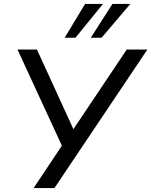

<svg xmlns="http://www.w3.org/2000/svg" viewBox="-20 -957 770 977"><path d="M151 0 305 -231 304 -196 69 -705H168L358 -290H347L625 -705H730L257 0ZM309 -765 413 -937H504L364 -765ZM442 -765 552 -937H643L497 -765Z"/></svg>

Font: Nunito Sans 10pt Medium
Style: Italic
Weight: 500
Italic angle: -9°
Designer: Vernon Adams
Foundry: Vernon Adams
Version: Version 3.101;gftools[0.9.27]